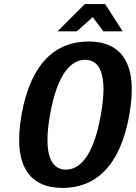

<svg xmlns="http://www.w3.org/2000/svg" viewBox="-20 -914 670 944"><path d="M476 -350C439 -140 369 -80 304 -80C239 -80 189 -140 226 -350C263 -560 334 -620 399 -620C464 -620 513 -560 476 -350ZM616 -350C661 -605 575 -710 415 -710C255 -710 131 -605 86 -350C41 -95 128 10 288 10C448 10 571 -95 616 -350ZM397 -894 263 -760H358L436 -830L488 -760H583L497 -894Z"/></svg>

Font: Scada
Style: Bold Italic
Weight: 700
Designer: Jovanny Lemonad
Foundry: Jovanny Lemonad
Version: Version 3.005